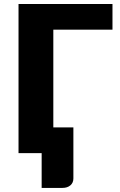

<svg xmlns="http://www.w3.org/2000/svg" viewBox="-20 -748 586 938"><path d="M240.5 -603V-125.5H338.5V124Q338.5 145 323.8 157.5Q309 170 285.5 170H183.5V0H70.5V-728.5H529.5V-603Z"/></svg>

Font: Lato ExtraBold
Style: Regular
Weight: 800
Designer: Lukasz Dziedzic with Adam Twardoch and Botio Nikoltchev
Foundry: tyPoland Lukasz Dziedzic
Version: Version 2.015; 2015-08-06; http://www.latofonts.com/